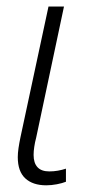

<svg xmlns="http://www.w3.org/2000/svg" viewBox="-20 -550 283 580"><path d="M119.6 9.8Q79.1 9.8 56.4 -11.2Q33.7 -32.2 33.7 -75.2Q33.7 -87.4 35.9 -102.5Q38.1 -117.7 42 -136.2L126.5 -530.3H173.3L89.4 -134.8Q85.4 -119.6 83.5 -106.4Q81.5 -93.3 81.5 -82Q81.5 -57.6 93.3 -44.9Q105 -32.2 128.9 -32.2Q142.1 -32.2 154.8 -34.4Q167.5 -36.6 179.2 -40.5V-1Q168.5 3.4 151.9 6.6Q135.3 9.8 119.6 9.8Z"/></svg>

Font: Open Sans SemiCondensed Light
Style: Italic
Weight: 300
Width: 4
Italic angle: -12°
Designer: Monotype Design Team
Foundry: Monotype Imaging Inc.
Version: Version 3.000